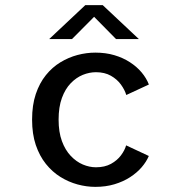

<svg xmlns="http://www.w3.org/2000/svg" viewBox="-20 -717 690 748"><path d="M351.4 11Q317.1 11 282 1.5Q247 -8 215.2 -27.8Q183.5 -47.5 158.7 -78.5Q133.9 -109.5 119.4 -152.2Q105 -195 105 -251Q105 -307.5 119.4 -350.5Q133.9 -393.5 158.7 -424.2Q183.5 -455 215.2 -474.2Q247 -493.5 282 -502.8Q317.1 -512 351.4 -512Q391.9 -512 425.6 -502Q459.3 -492 486.1 -474.6Q513 -457.2 531.7 -434.9Q550.4 -412.6 560 -387.7L472 -346.9Q466 -367 451.1 -387.6Q436.3 -408.1 412 -421.9Q387.7 -435.7 353.8 -435.7Q328.4 -435.7 302.7 -425.4Q277.1 -415 255.6 -392.8Q234.1 -370.6 221.2 -335.4Q208.3 -300.2 208.3 -251Q208.3 -202.3 221.2 -167.3Q234.1 -132.4 255.6 -109.7Q277.1 -87 302.7 -76.1Q328.4 -65.3 353.8 -65.3Q388 -65.3 412.3 -78.6Q436.6 -92 451.3 -111.8Q466 -131.6 471.4 -150.7L559.8 -109.3Q550.3 -86.9 531.9 -65.4Q513.4 -43.9 486.6 -26.6Q459.9 -9.4 426 0.8Q392.1 11 351.4 11ZM171.7 -564.9 312.4 -697.1H380.1L520.9 -564.9H432L346.6 -651.5L260.6 -564.9Z"/></svg>

Font: Trispace Thin
Style: Regular
Weight: 100
Designer: Tyler Finck
Foundry: Etcetera Type Company
Version: Version 1.210